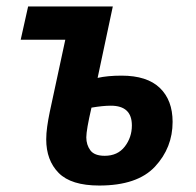

<svg xmlns="http://www.w3.org/2000/svg" viewBox="-20 -564 606 594"><path d="M514 -187Q514 -254 474.5 -292Q435 -330 356 -330Q313 -330 282 -323L329 -544H67L44 -441H182L134 -218Q129 -194 126 -172.5Q123 -151 123 -133Q123 -68 161.5 -29Q200 10 287 10Q405 10 459.5 -48.5Q514 -107 514 -187ZM247 -139Q247 -162 263 -231Q298 -237 323 -237Q388 -237 388 -176Q388 -139 366 -110.5Q344 -82 304 -82Q272 -82 259.5 -99Q247 -116 247 -139Z"/></svg>

Font: Noto Sans UI SemiCondensed
Style: Bold Italic
Weight: 700
Width: 4
Designer: Monotype Design Team
Foundry: Monotype Imaging Inc.
Version: 1.001